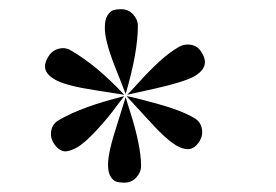

<svg xmlns="http://www.w3.org/2000/svg" viewBox="-20 -555 596 414"><path d="M241.2 -535.2Q256.8 -535.2 267.1 -523.9Q277.3 -512.7 277.3 -499Q277.3 -442.4 251 -352.5L227.5 -412.1Q205.1 -469.7 206.1 -496.1Q206.1 -512.7 211.9 -522Q217.8 -531.2 224.6 -533.2Q231.4 -535.2 241.2 -535.2ZM248 -161.1Q238.3 -161.1 231.4 -163.1Q224.6 -165 218.8 -173.8Q212.9 -182.6 212.9 -200.2Q212.9 -226.6 232.4 -286.1L251 -345.7Q252 -340.8 261.7 -310.5Q271.5 -280.3 277.8 -250Q284.2 -219.7 284.2 -197.3Q284.2 -183.6 273.9 -172.4Q263.7 -161.1 248 -161.1ZM84 -432.6Q94.7 -450.2 115.2 -451.2Q125 -451.2 132.8 -446.3Q188.5 -414.1 248 -350.6L185.5 -360.4Q122.1 -370.1 99.6 -382.8Q76.2 -395.5 77.1 -413.1Q77.1 -420.9 84 -432.6ZM411.1 -252Q400.4 -233.4 384.8 -233.4Q374 -233.4 360.4 -241.2Q337.9 -253.9 295.9 -300.8L252.9 -347.7Q266.6 -345.7 318.4 -331.5Q370.1 -317.4 398.4 -300.8Q416 -291 416 -269.5Q416 -260.7 411.1 -252ZM94.7 -248Q89.8 -256.8 89.8 -265.6Q89.8 -287.1 108.4 -296.9Q157.2 -325.2 248 -347.7L230.5 -325.2Q213.9 -301.8 188 -273.9Q162.1 -246.1 146.5 -237.3Q132.8 -229.5 121.1 -228.5Q105.5 -229.5 94.7 -248ZM415 -441.4Q421.9 -430.7 421.9 -420.9Q421.9 -404.3 399.4 -390.6Q376 -377.9 315.4 -364.3L253.9 -350.6Q257.8 -353.5 279.8 -377.9Q301.8 -402.3 323.7 -422.4Q345.7 -442.4 366.2 -454.1Q375 -459 384.8 -459Q405.3 -459 415 -441.4Z"/></svg>

Font: Bentham
Style: Regular
Weight: 400
Version: Version 002.002